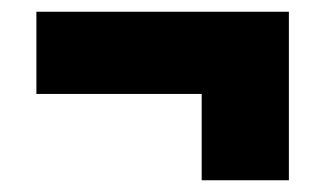

<svg xmlns="http://www.w3.org/2000/svg" viewBox="-20 -399 552 327"><path d="M472 -92H323.5V-328H472ZM42 -239V-379H472V-239Z"/></svg>

Font: Anek Gurmukhi ExtraBold
Style: Regular
Weight: 800
Designer: Sarang Kulkarni (Gurmukhi), Yesha Goshar (Latin)
Foundry: Ek Type
Version: Version 1.003